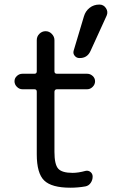

<svg xmlns="http://www.w3.org/2000/svg" viewBox="-20 -830 540 859"><path d="M424.8 -809.6Q443.4 -809.6 454.1 -793.5Q464.8 -777.3 457 -759.8L384.8 -601.6Q370.1 -569.3 335 -570.3Q322.3 -570.3 314 -580.6Q305.7 -590.8 309.6 -603.5L355.5 -756.8Q362.3 -780.3 380.9 -794.9Q399.4 -809.6 424.8 -809.6ZM80.1 -430.7Q66.4 -430.7 55.7 -441.4Q44.9 -452.1 44.9 -466.3Q44.9 -480.5 55.7 -490.2Q66.4 -500 80.1 -500H133.8Q144.5 -500 144.5 -510.7V-650.4Q144.5 -667 156.2 -678.7Q168 -690.4 184.1 -690.4Q200.2 -690.4 211.9 -678.2Q223.6 -666 223.6 -650.4V-510.7Q223.6 -500 235.4 -500H370.1Q383.8 -500 394.5 -490.2Q405.3 -480.5 405.3 -466.3Q405.3 -452.1 394.5 -441.4Q383.8 -430.7 370.1 -430.7H235.4Q224.6 -430.7 223.6 -419.9V-150.4Q223.6 -94.7 240.2 -75.7Q256.8 -56.6 304.7 -56.6Q330.1 -56.6 362.3 -65.4Q375 -68.4 384.8 -60.5Q394.5 -52.7 394.5 -40Q394.5 -24.4 385.7 -11.7Q377 1 362.3 3.9Q329.1 9.8 294.9 9.8Q210.9 9.8 177.7 -22.5Q144.5 -54.7 144.5 -139.6V-419.9Q144.5 -430.7 133.8 -430.7Z"/></svg>

Font: Rounded-X Mgen+ 2m regular
Style: Regular
Weight: 400
Designer: [Source Han Sans]
Ryoko NISHIZUKA  (kana & ideographs); Paul D. Hunt (Latin, Greek & Cyrillic); Wenlong ZHANG  (bopomofo
Version: Version 1.059.20150602